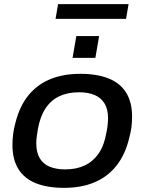

<svg xmlns="http://www.w3.org/2000/svg" viewBox="-20 -894 697 926"><path d="M289 12Q208 12 152.5 -10.5Q97 -33 68.5 -79Q40 -125 40 -195Q40 -222 43.5 -248.5Q47 -275 54 -300Q74 -381 116.5 -433.5Q159 -486 222 -512Q285 -538 367 -538Q448 -538 504 -515.5Q560 -493 588.5 -447Q617 -401 617 -331Q617 -305 614 -281Q611 -257 604 -232Q585 -150 542.5 -96Q500 -42 436.5 -15Q373 12 289 12ZM295 -77Q349 -77 389.5 -96.5Q430 -116 456.5 -155Q483 -194 493 -254Q497 -273 498.5 -286Q500 -299 500.5 -308Q501 -317 501 -325Q501 -367 484.5 -394.5Q468 -422 437 -435.5Q406 -449 361 -449Q307 -449 266.5 -430Q226 -411 200 -372Q174 -333 163 -273Q160 -254 158 -241Q156 -228 155.5 -219Q155 -210 155 -202Q155 -160 171 -132Q187 -104 218.5 -90.5Q250 -77 295 -77ZM330 -615 348 -720H458L440 -615ZM248 -803 260 -874H600L588 -803Z"/></svg>

Font: Archivo SemiExpanded Medium
Style: Italic
Weight: 500
Width: 6
Italic angle: -10°
Designer: Hector Gatti
Foundry: Omnibus-Type
Version: Version 2.001